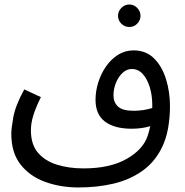

<svg xmlns="http://www.w3.org/2000/svg" viewBox="-20 -638 814 846"><path d="M326.2 188Q247.1 188 179.4 163.6Q111.8 139.2 70.8 87.2Q29.8 35.2 29.8 -48.8Q29.8 -71.8 38.8 -122.3Q47.9 -172.9 86.9 -244.1L160.2 -210Q137.2 -163.1 126.7 -129.2Q116.2 -95.2 116.2 -64Q116.2 -1 147.7 35.4Q179.2 71.8 231.7 87.9Q284.2 104 348.1 104Q463.9 104 537.4 62.5Q610.8 21 630.9 -40Q637.2 -60.1 642.1 -82Q623 -76.2 602.1 -73.5Q581.1 -70.8 560.1 -70.8Q483.9 -70.8 442.4 -102.3Q400.9 -133.8 400.9 -198.2Q400.9 -235.8 412.8 -274.4Q424.8 -313 447 -345Q469.2 -377 500 -396.5Q530.8 -416 568.8 -416Q623 -416 658.4 -381.1Q693.8 -346.2 711.4 -289.6Q729 -232.9 729 -169.9Q729 -121.1 720.5 -72.5Q711.9 -23.9 690.9 17.1Q659.2 79.1 604.5 116.9Q549.8 154.8 479 171.4Q408.2 188 326.2 188ZM480 -217.8Q480 -187 500 -168.5Q520 -149.9 568.8 -149.9Q611.8 -149.9 650.9 -162.1Q650.9 -168.9 650.9 -175.8Q650.9 -217.8 639.9 -253.9Q628.9 -290 608.9 -312Q588.9 -334 561 -334Q538.1 -334 519.5 -316.4Q501 -298.8 490.5 -272Q480 -245.1 480 -217.8ZM550.3 -519Q529.3 -519 514.6 -533.7Q500 -548.3 500 -568.4Q500 -587.9 514.6 -603Q529.3 -618.2 550.3 -618.2Q570.3 -618.2 584.7 -603Q599.1 -587.9 599.1 -568.4Q599.1 -548.3 584.7 -533.7Q570.3 -519 550.3 -519Z"/></svg>

Font: Kurinto Seri
Style: Regular
Weight: 400
Designer: Kurinto was developed by Clint Goss from a range of fonts that are compatible with the SIL Open Font License Version 1.1
Foundry: Clinton F. Goss
Version: Version 2.196; July 25, 2020